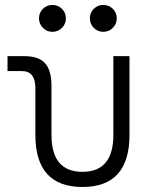

<svg xmlns="http://www.w3.org/2000/svg" viewBox="-20 -744 626 774"><path d="M312.5 9.8Q122.6 9.8 122.6 -200.2V-389.2Q122.6 -457.5 67.9 -457.5H10.3V-517.6H79.6Q136.2 -517.6 161.9 -488.8Q187.5 -460 187.5 -397V-200.2Q187.5 -51.3 312.5 -51.3Q437 -51.3 437 -200.2V-517.6H502V-200.2Q502 9.8 312.5 9.8ZM191.4 -615.7Q168.9 -615.7 153.1 -631.6Q137.2 -647.5 137.2 -669.9Q137.2 -692.9 153.1 -708.5Q168.9 -724.1 191.4 -724.1Q213.9 -724.1 229.7 -708.5Q245.6 -692.9 245.6 -669.9Q245.6 -647.5 229.7 -631.6Q213.9 -615.7 191.4 -615.7ZM396.5 -615.7Q374 -615.7 358.2 -631.6Q342.3 -647.5 342.3 -669.9Q342.3 -692.9 358.2 -708.5Q374 -724.1 396.5 -724.1Q418.9 -724.1 434.8 -708.5Q450.7 -692.9 450.7 -669.9Q450.7 -647.5 434.8 -631.6Q418.9 -615.7 396.5 -615.7Z"/></svg>

Font: Cascadia Mono PL Light
Style: Regular
Weight: 300
Monospace: yes
Designer: Aaron Bell
Foundry: Saja Typeworks
Version: Version 2404.023; ttfautohint (v1.8.4)